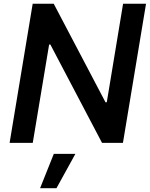

<svg xmlns="http://www.w3.org/2000/svg" viewBox="-20 -747 784 1004"><path d="M743.6 -727.3H623.6L538.4 -212.4H531.6L261 -727.3H150.9L30.2 0H151.3L236.9 -514.2H243.3L513.5 0H622.9ZM189.6 237.2H275.2L374.3 57.5H261.4Z"/></svg>

Font: Magic Ui Pro Semi Bold
Style: Italic
Weight: 600
Italic angle: -9.39999°
Designer: Stefan Endress, Andreas Faust
Version: Version 1.000;FEAKit 1.0